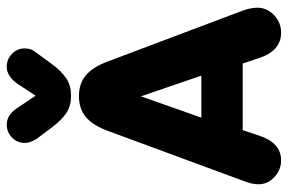

<svg xmlns="http://www.w3.org/2000/svg" viewBox="-166 -700 876 585"><g transform="rotate(-90 272.5 -408.0)"><path d="M371 -107 387 -59Q409 10 465 10Q496 10 518.5 -11.5Q541 -33 541 -62Q541 -84 531 -110L378 -516Q361 -563 335.5 -584.5Q310 -606 272 -606Q233 -606 207.5 -584.5Q182 -563 165 -516L13 -104Q8 -91 5.5 -80Q3 -69 3 -59Q3 -31 25 -10.5Q47 10 76 10Q129 10 151 -56L168 -107ZM334 -233H206L271 -417ZM273 -738 238 -790Q216 -826 185 -826Q162 -826 145.5 -810Q129 -794 129 -771Q129 -754 142 -734L175 -690Q200 -657 221.5 -643.5Q243 -630 273 -630Q303 -630 325 -644Q347 -658 372 -692L404 -736Q417 -750 417 -771Q417 -794 400.5 -810Q384 -826 361 -826Q331 -826 307 -790Z"/></g></svg>

Font: Beiruti Black
Style: Regular
Weight: 900
Designer: Arlette Boutros
Foundry: Boutros
Version: Version 1.41